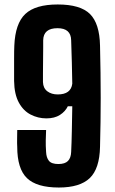

<svg xmlns="http://www.w3.org/2000/svg" viewBox="-20 -829 513 858"><path d="M243 9Q144 9 100.5 -33Q57 -75 57 -173Q56 -188 56.5 -209.5Q57 -231 57 -248H186Q185 -225 184.5 -201.5Q184 -178 186 -150Q187 -125 198.5 -110.5Q210 -96 241 -96Q270 -96 283.5 -109.5Q297 -123 298 -150Q300 -191 301 -243Q302 -295 303 -354H283Q272 -331 248 -315.5Q224 -300 187 -300Q150 -300 117 -317Q84 -334 64 -371Q44 -408 43 -467Q43 -523 43 -564.5Q43 -606 44 -625Q48 -724 93 -766.5Q138 -809 238 -809Q339 -809 382 -766.5Q425 -724 427 -625Q430 -500 430 -392Q430 -284 427 -173Q425 -75 381 -33Q337 9 243 9ZM238 -407Q297 -407 303 -455Q302 -502 301 -551Q300 -600 298 -649Q297 -703 237 -703Q174 -703 173 -649Q173 -642 173 -617Q173 -592 172.5 -560.5Q172 -529 172 -501.5Q172 -474 172 -462Q173 -435 191.5 -421Q210 -407 238 -407Z"/></svg>

Font: Big Shoulders Display ExtraBold
Style: Regular
Weight: 800
Designer: Patric King
Foundry: XO Type Co
Version: Version 1.000; ttfautohint (v1.8.2)